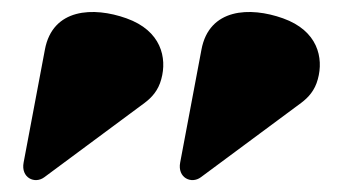

<svg xmlns="http://www.w3.org/2000/svg" viewBox="-20 -795 593 325"><path d="M321 -711 285 -520C280 -494 304 -483 320 -495L490 -621C502 -630 513 -642 518 -661C528 -697 518 -743 459 -764C403 -784 334 -781 321 -711ZM56 -711 20 -520C15 -494 39 -483 55 -495L225 -621C237 -630 248 -642 253 -661C263 -697 253 -743 194 -764C138 -784 69 -781 56 -711Z"/></svg>

Font: Pilowlava Atome
Style: Regular
Weight: 500
Designer: Anton Moglia, Jérémy Landes, Maksym Kobuzan (Cyrillic), Velvetyne Type Foundry
Foundry: Anton Moglia, Jérémy Landes, Velvetyne Type Foundry
Version: Version 1.002;Glyphs 3.3 (3303)